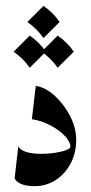

<svg xmlns="http://www.w3.org/2000/svg" viewBox="-20 -620 306 647"><path d="M100.6 -330.6Q133.3 -325.7 164.6 -297.1Q195.8 -268.6 216.3 -228.8Q236.8 -189 236.8 -148.9Q236.8 -104.5 218 -69.1Q199.2 -33.7 167.5 -13.2Q135.7 7.3 97.2 7.3Q43.5 7.3 29.3 -18.6L41.5 -126.5Q56.2 -101.6 120.6 -101.6Q143.1 -101.6 165.3 -105Q187.5 -108.4 202.4 -114Q217.3 -119.6 217.3 -125Q217.3 -142.1 198.5 -161.9Q179.7 -181.6 149.9 -197.5Q120.1 -213.4 87.4 -218.3ZM126.5 -600.1Q159.7 -577.6 180.7 -545.9L126.5 -491.7Q106 -522 72.3 -545.9ZM80.1 -500Q113.3 -477.5 134.3 -445.8L80.1 -391.6Q59.6 -421.9 25.9 -445.8ZM174.3 -500Q207.5 -477.5 228.5 -445.8L174.3 -391.6Q153.8 -421.9 120.1 -445.8Z"/></svg>

Font: Lateef SemiBold
Style: Regular
Weight: 600
Designer: SIL International
Foundry: SIL International
Version: Version 4.200